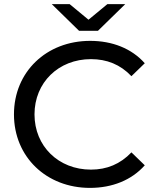

<svg xmlns="http://www.w3.org/2000/svg" viewBox="-20 -907 763 935"><path d="M457 -757 590 -887H503L411 -811L319 -887H232L365 -757ZM423 -81C265 -81 148 -195 148 -350C148 -505 265 -619 423 -619C500 -619 566 -593 620 -536L685 -599C621 -671 527 -708 419 -708C206 -708 48 -557 48 -350C48 -143 206 8 418 8C527 8 621 -30 685 -102L620 -165C566 -108 500 -81 423 -81Z"/></svg>

Font: AWKNG-Font Medium
Style: Regular
Weight: 500
Designer: Awakening Church
Foundry: Awakening Church
Version: Version 1.700;PS 001.700;hotconv 1.0.88;makeotf.lib2.5.64775